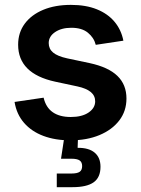

<svg xmlns="http://www.w3.org/2000/svg" viewBox="-20 -567 580 791"><path d="M270 11.2Q207.5 11.2 158.7 -7.1Q109.9 -25.4 79.1 -60.8Q48.3 -96.2 40 -147L159.7 -164.6Q168.9 -124.5 197.3 -104.7Q225.6 -85 271.5 -85Q317.9 -85 345 -103.5Q372.1 -122.1 372.1 -149.4Q372.1 -172.9 353.8 -188Q335.4 -203.1 299.3 -210.9L207.5 -230.5Q130.9 -247.1 92.8 -285.2Q54.7 -323.2 54.7 -382.8Q54.7 -432.6 82 -469.5Q109.4 -506.3 158.2 -526.6Q207 -546.9 272 -546.9Q334 -546.9 379.2 -528.6Q424.3 -510.3 451.9 -477.3Q479.5 -444.3 488.3 -399.4L374.5 -382.3Q367.2 -411.6 342.3 -432.1Q317.4 -452.6 273.9 -452.6Q233.4 -452.6 207 -434.8Q180.7 -417 180.7 -389.6Q180.7 -365.7 198.7 -350.6Q216.8 -335.4 256.3 -326.7L349.1 -307.1Q426.3 -290.5 463.6 -254.4Q501 -218.3 501 -161.1Q501 -109.4 471.4 -70.8Q441.9 -32.2 389.9 -10.5Q337.9 11.2 270 11.2ZM213.9 204.1V147.9H273.9Q297.9 147.9 308.1 140.9Q318.4 133.8 318.4 117.2Q318.4 101.1 308.1 94Q297.9 86.9 273.9 86.9H231.4L248 -22H301.3V0L299.8 42Q345.7 41.5 369.9 61.8Q394 82 394 120.1Q394 164.1 365.7 184.1Q337.4 204.1 278.8 204.1Z"/></svg>

Font: Inter 18pt SemiBold
Style: Regular
Weight: 600
Designer: Rasmus Andersson
Foundry: rsms
Version: Version 4.001;git-66647c0bb